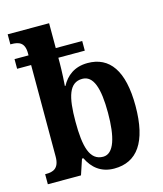

<svg xmlns="http://www.w3.org/2000/svg" viewBox="-114 -845 797 940"><g transform="rotate(-15 284.0 -375.0)"><path d="M349 10C464 10 528 -76 528 -260C528 -439 466 -523 355 -523C287 -523 246 -488 222 -443H219C220 -448 224 -519 224 -560V-585H358V-634H224V-760H14V-709H19C56 -709 86 -700 86 -645V-634H15V-585H86V-121C86 -60 53 -51 20 -51H14V0H182L208 -78H215C240 -26 282 10 349 10ZM311 -60C243 -60 224 -134 224 -261C224 -386 243 -455 310 -455C366 -455 389 -388 389 -262C389 -140 366 -60 311 -60Z"/></g></svg>

Font: Noto Serif Condensed
Style: Bold
Weight: 700
Width: 3
Designer: Monotype Design Team
Foundry: Monotype Imaging Inc.
Version: Version 2.015